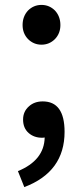

<svg xmlns="http://www.w3.org/2000/svg" viewBox="-20 -562 338 782"><path d="M94 -403Q72 -426 72 -460Q72 -495 94 -519Q117 -542 149 -542Q181 -542 204 -519Q226 -495 226 -460Q226 -426 204 -403Q181 -380 149 -380Q117 -380 94 -403ZM53 135Q160 91 162 -2Q158 -1 151 -1Q119 -1 97 -20Q74 -40 74 -75Q74 -108 98 -129Q120 -149 154 -149Q243 -149 243 -25Q243 138 79 200Z"/></svg>

Font: Noto Sans S Chinese Medium
Style: Regular
Weight: 500
Designer: Ryoko NISHIZUKA  (kana & ideographs); Paul D. Hunt (Latin, Greek & Cyrillic); Wenlong ZHANG  (bopomofo); Sandoll Communi
Foundry: Adobe Systems Incorporated
Version: Version 1.000;PS 1;hotconv 1.0.78;makeotf.lib2.5.61930